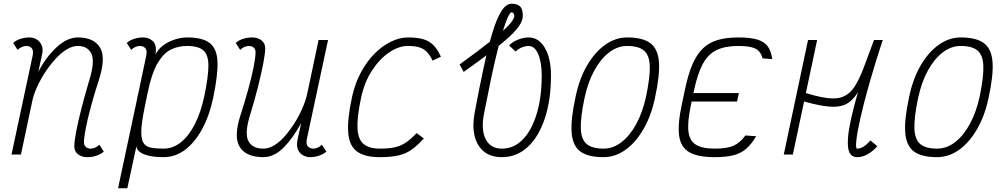

<svg xmlns="http://www.w3.org/2000/svg" viewBox="-20 -834 5440 1036"><path d="M516 -53 540 -16Q526 -3 502 5.5Q478 14 452 14Q420 14 400.5 -2Q381 -18 381 -44Q381 -72 391.5 -126.5Q402 -181 420.5 -253Q439 -325 463 -405Q493 -503 473 -544.5Q453 -586 400 -586Q370 -586 338.5 -566.5Q307 -547 277.5 -514Q248 -481 222.5 -442Q197 -403 179 -362.5Q161 -322 154 -288L93 0H42L156 -533Q157 -538 157.5 -543.5Q158 -549 158 -553Q158 -568 148 -577Q138 -586 121 -586Q111 -586 98 -580.5Q85 -575 75 -565L51 -602Q65 -616 89.5 -624Q114 -632 139 -632Q160 -632 177.5 -621.5Q195 -611 204.5 -590.5Q214 -570 207 -540L187 -448Q230 -528 286.5 -580Q343 -632 401 -632Q486 -632 519.5 -577.5Q553 -523 513 -401Q489 -327 471 -260.5Q453 -194 443 -143Q433 -92 433 -65Q433 -50 443.5 -41Q454 -32 470 -32Q481 -32 493.5 -37.5Q506 -43 516 -53Z M990 -632Q1073 -632 1112 -601.5Q1151 -571 1153.5 -500Q1156 -429 1130 -305Q1110 -210 1071 -138Q1032 -66 979 -26Q926 14 862 14Q824 14 791.5 8Q759 2 738.5 -11Q718 -24 716 -45L667 182H617L717 -287Q718 -293 719.5 -299.5Q721 -306 722 -313Q723 -318 724.5 -323.5Q726 -329 727 -334L769 -533Q770 -539 770.5 -544.5Q771 -550 771 -553Q771 -568 761 -577Q751 -586 734 -586Q723 -586 710.5 -580.5Q698 -575 688 -565L664 -602Q678 -616 702.5 -624Q727 -632 752 -632Q784 -632 805.5 -611.5Q827 -591 819 -539Q833 -569 861 -589.5Q889 -610 923.5 -621Q958 -632 990 -632ZM1082 -313Q1104 -418 1104.5 -477.5Q1105 -537 1078 -561.5Q1051 -586 989 -586Q941 -586 901 -566Q861 -546 829.5 -491.5Q798 -437 777 -335L760 -252Q744 -174 742.5 -129.5Q741 -85 753.5 -64Q766 -43 793.5 -37.5Q821 -32 863 -32Q914 -32 957 -67Q1000 -102 1032 -165.5Q1064 -229 1082 -313Z M1276 -565 1252 -602Q1266 -616 1290.5 -624Q1315 -632 1340 -632Q1372 -632 1391.5 -616Q1411 -600 1411 -574Q1411 -546 1400.5 -491.5Q1390 -437 1372 -365Q1354 -293 1329 -213Q1299 -115 1320 -73.5Q1341 -32 1402 -32Q1432 -32 1462.5 -51.5Q1493 -71 1521 -104Q1549 -137 1573 -176Q1597 -215 1614 -255.5Q1631 -296 1638 -330L1699 -618H1750L1636 -85Q1635 -80 1634.5 -74.5Q1634 -69 1634 -65Q1634 -50 1644.5 -41Q1655 -32 1671 -32Q1682 -32 1694.5 -37.5Q1707 -43 1717 -53L1741 -16Q1727 -3 1703 5.5Q1679 14 1653 14Q1633 14 1614.5 3.5Q1596 -7 1587.5 -27.5Q1579 -48 1585 -78L1605 -170Q1562 -90 1510.5 -38Q1459 14 1401 14Q1309 14 1274 -40.5Q1239 -95 1279 -217Q1303 -291 1321 -357.5Q1339 -424 1349 -475Q1359 -526 1359 -553Q1359 -568 1349 -577Q1339 -586 1322 -586Q1311 -586 1298.5 -580.5Q1286 -575 1276 -565Z M2228 -116 2267 -87Q2233 -49 2201 -26.5Q2169 -4 2129 5Q2089 14 2030 14Q1949 14 1907 -16Q1865 -46 1859 -117.5Q1853 -189 1880 -313Q1896 -385 1927.5 -443.5Q1959 -502 2000.5 -544Q2042 -586 2089 -609Q2136 -632 2182 -632Q2231 -632 2263.5 -622.5Q2296 -613 2318.5 -590.5Q2341 -568 2359 -528L2314 -507Q2300 -537 2282.5 -554.5Q2265 -572 2241 -579Q2217 -586 2181 -586Q2131 -586 2079.5 -551Q2028 -516 1987 -453Q1946 -390 1928 -305Q1906 -201 1909 -141.5Q1912 -82 1942 -57Q1972 -32 2031 -32Q2079 -32 2111.5 -39.5Q2144 -47 2171 -65.5Q2198 -84 2228 -116Z M2688 14Q2628 14 2590.5 -17Q2553 -48 2540.5 -102Q2528 -156 2541 -225Q2567 -364 2590.5 -473Q2614 -582 2637 -658Q2660 -734 2685.5 -774Q2711 -814 2741 -814Q2770 -814 2785.5 -800Q2801 -786 2801 -748Q2801 -724 2782 -695.5Q2763 -667 2724 -631.5Q2685 -596 2625 -550.5Q2565 -505 2482 -446L2460 -486Q2563 -561 2628 -612.5Q2693 -664 2724 -697Q2755 -730 2755 -748Q2755 -756 2750.5 -762Q2746 -768 2741 -768Q2733 -768 2721.5 -744Q2710 -720 2695.5 -673.5Q2681 -627 2664 -559.5Q2647 -492 2629 -406Q2611 -320 2591 -217Q2575 -133 2601 -82.5Q2627 -32 2688 -32Q2753 -32 2801 -81.5Q2849 -131 2876 -220Q2903 -309 2903 -427Q2903 -498 2884 -542Q2865 -586 2833 -586Q2815 -586 2795.5 -578Q2776 -570 2762 -556L2727 -589Q2747 -609 2776 -620.5Q2805 -632 2833 -632Q2887 -632 2920 -575.5Q2953 -519 2953 -427Q2953 -295 2920 -195.5Q2887 -96 2827.5 -41Q2768 14 2688 14Z M3236 14Q3153 14 3111.5 -16.5Q3070 -47 3064.5 -118.5Q3059 -190 3086 -313Q3106 -409 3147.5 -480.5Q3189 -552 3245 -592Q3301 -632 3364 -632Q3447 -632 3488.5 -601.5Q3530 -571 3535.5 -500Q3541 -429 3514 -305Q3494 -210 3452.5 -138Q3411 -66 3355.5 -26Q3300 14 3236 14ZM3237 -32Q3288 -32 3333.5 -67Q3379 -102 3413.5 -165.5Q3448 -229 3466 -313Q3488 -418 3486 -477.5Q3484 -537 3454.5 -561.5Q3425 -586 3363 -586Q3312 -586 3266.5 -551Q3221 -516 3186.5 -453Q3152 -390 3134 -305Q3112 -201 3114 -141Q3116 -81 3146 -56.5Q3176 -32 3237 -32Z M3836 14Q3746 14 3699.5 -12.5Q3653 -39 3644.5 -101.5Q3636 -164 3659 -271L3676 -351Q3693 -432 3716 -486Q3739 -540 3772 -572Q3805 -604 3852 -618Q3899 -632 3964 -632Q4027 -632 4065 -621Q4103 -610 4122 -584.5Q4141 -559 4147 -515L4095 -519Q4084 -558 4055.5 -572Q4027 -586 3963 -586Q3893 -586 3847 -564Q3801 -542 3772.5 -489.5Q3744 -437 3725 -347L3708 -267Q3689 -177 3694.5 -126Q3700 -75 3734.5 -53.5Q3769 -32 3837 -32Q3903 -32 3938.5 -48Q3974 -64 4002 -103L4060 -99Q4035 -56 4006 -31Q3977 -6 3936.5 4Q3896 14 3836 14ZM3957 -286H3687L3697 -332H3967Z M4258 0H4209L4340 -618H4389ZM4677 -76 4714 -45Q4688 -16 4660.5 -1Q4633 14 4605 14Q4566 14 4557.5 -31Q4549 -76 4565.5 -160Q4582 -244 4616.5 -360Q4651 -476 4696 -618H4744Q4703 -535 4675.5 -471.5Q4648 -408 4625.5 -364.5Q4603 -321 4577.5 -295.5Q4552 -270 4516.5 -262Q4481 -254 4427 -262Q4373 -270 4293 -294L4303 -340Q4388 -312 4443 -305Q4498 -298 4533 -314Q4568 -330 4592.5 -368.5Q4617 -407 4640.5 -469.5Q4664 -532 4696 -618H4743Q4701 -490 4670.5 -382.5Q4640 -275 4622.5 -196.5Q4605 -118 4600.5 -75Q4596 -32 4605 -32Q4622 -32 4639 -42.5Q4656 -53 4677 -76Z M5036 14Q4953 14 4911.5 -16.5Q4870 -47 4864.5 -118.5Q4859 -190 4886 -313Q4906 -409 4947.5 -480.5Q4989 -552 5045 -592Q5101 -632 5164 -632Q5247 -632 5288.5 -601.5Q5330 -571 5335.5 -500Q5341 -429 5314 -305Q5294 -210 5252.5 -138Q5211 -66 5155.5 -26Q5100 14 5036 14ZM5037 -32Q5088 -32 5133.5 -67Q5179 -102 5213.5 -165.5Q5248 -229 5266 -313Q5288 -418 5286 -477.5Q5284 -537 5254.5 -561.5Q5225 -586 5163 -586Q5112 -586 5066.5 -551Q5021 -516 4986.5 -453Q4952 -390 4934 -305Q4912 -201 4914 -141Q4916 -81 4946 -56.5Q4976 -32 5037 -32Z"/></svg>

Font: Victor Mono Thin
Style: Italic
Weight: 100
Italic angle: -12°
Monospace: yes
Designer: Rune Bjørnerås
Version: Version 1.561;gftools[0.9.30]